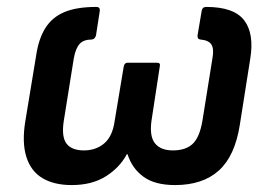

<svg xmlns="http://www.w3.org/2000/svg" viewBox="-20 -523 773 554"><path d="M187 11Q136 11 102.5 -9Q69 -29 56 -70.5Q43 -112 53 -173L84 -361Q91 -410 110.5 -441.5Q130 -473 165.5 -488Q201 -503 258 -503Q269 -503 268 -492L257 -421Q254 -410 245 -409Q221 -409 209.5 -396Q198 -383 193 -355L164 -174Q157 -128 172 -108.5Q187 -89 222 -89Q257 -89 281 -109.5Q305 -130 311 -175L337 -331Q339 -342 348 -342H433Q444 -342 441 -331L417 -174Q411 -129 427.5 -109Q444 -89 479 -89Q516 -89 536 -108Q556 -127 564 -174L593 -355Q598 -382 590 -394.5Q582 -407 558 -409Q549 -410 550 -421L562 -492Q564 -503 575 -503Q655 -503 684.5 -464.5Q714 -426 702 -353L672 -163Q658 -73 611.5 -31Q565 11 485 11Q427 11 394 -13Q361 -37 348 -78H346Q325 -39 285 -14Q245 11 187 11Z"/></svg>

Font: Sofia Sans Semi Condensed
Style: Bold Italic
Weight: 700
Italic angle: -9°
Version: Version 4.100